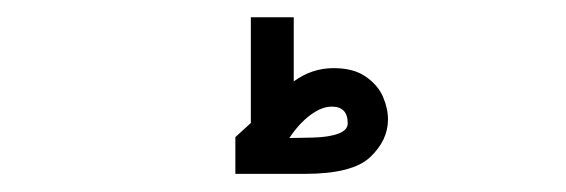

<svg xmlns="http://www.w3.org/2000/svg" viewBox="-20 -446 640 217"><path d="M263.5 -307V-426.5H312V-354Q332.5 -369 357 -369Q379.5 -369 393.2 -359.5Q407 -350 412.8 -336.8Q418.5 -323.5 418.5 -311Q418.5 -287.5 398.5 -268.5Q378.5 -249.5 324.5 -249.5H246V-291ZM373 -306.5Q373 -325.5 355 -325.5Q343.5 -325.5 330.8 -316Q318 -306.5 307 -290L333.5 -290.5Q352 -291 362.5 -295Q373 -299 373 -306.5Z"/></svg>

Font: JuliaMono ExtraBold
Style: Italic
Weight: 800
Italic angle: -9°
Monospace: yes
Designer: cormullion
Foundry: corm
Version: Version 0.057; ttfautohint (v1.8.4)